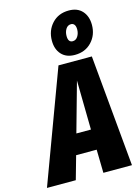

<svg xmlns="http://www.w3.org/2000/svg" viewBox="-196 -1077 841 1156"><g transform="rotate(-15 224.5 -499.0)"><path d="M318.8 -730Q265.1 -730 235.6 -762.5Q206.1 -794.9 206.1 -848.1Q206.1 -911.6 246.1 -954.8Q286.1 -998 351.1 -998Q404.8 -998 434.3 -965.1Q463.9 -932.1 463.9 -878.9Q463.9 -815.4 423.6 -772.7Q383.3 -730 318.8 -730ZM342.8 -915Q322.3 -915 310.5 -896.5Q298.8 -877.9 298.8 -853Q298.8 -813 327.1 -813Q347.2 -813 359.1 -831.8Q371.1 -850.6 371.1 -875Q371.1 -894.5 363.5 -904.8Q356 -915 342.8 -915ZM299.8 0 296.9 -145H168.9L127.9 0H-51.8L206.1 -694.8H414.1L478 0ZM204.1 -271H294.9L290 -578.1Z"/></g></svg>

Font: Fira Sans Compressed ExtraBold
Style: Italic
Weight: 800
Width: 3
Italic angle: -8°
Designer: Carrois Corporate & Edenspiekermann AG
Foundry: Carrois Corporate GbR & Edenspiekermann AG
Version: Version 4.203;PS 004.203;hotconv 1.0.88;makeotf.lib2.5.64775